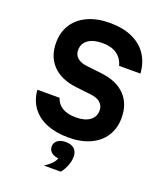

<svg xmlns="http://www.w3.org/2000/svg" viewBox="-187 -940 1124 1318"><g transform="rotate(20 375.0 -281.5)"><path d="M385.3 -128.8Q450.8 -128.8 487.3 -155.4Q523.7 -182.1 523.7 -229.3Q523.7 -263.5 499.4 -285.1Q475.2 -306.7 429.9 -311.7L316.1 -325Q204.8 -338.3 144.2 -400.8Q83.5 -463.2 83.5 -564.8Q83.5 -642.1 120.5 -699.4Q157.5 -756.7 225.8 -787.6Q294.1 -818.6 386.7 -818.6Q479.5 -818.6 548.2 -788.3Q616.8 -758 655.8 -700.7Q694.7 -643.4 700.4 -562.9H544.4Q530.7 -615.3 490.2 -643.3Q449.8 -671.2 386.7 -671.2Q318.5 -671.2 280.7 -644.1Q242.9 -616.9 242.9 -568.7Q242.9 -534.5 267.1 -512.9Q291.4 -491.3 336.6 -486.3L450.5 -473Q562.1 -460 622.6 -397.4Q683 -334.8 683 -233.2Q683 -156.9 646.7 -99.8Q610.4 -42.7 543 -12Q475.5 18.6 385.3 18.6Q293.4 18.6 225.1 -9.2Q156.8 -37 118 -90Q79.2 -142.9 73.5 -217.1H235.5Q249.2 -173.7 287.3 -151.2Q325.5 -128.8 385.3 -128.8ZM298.8 115Q298.8 87.4 320.9 70.4Q343 53.4 379.9 53.4Q416.9 53.4 439 70.4Q461.1 87.4 461.1 115Q461.1 142.6 439 159.6Q416.9 176.6 379.9 176.6Q343 176.6 320.9 159.6Q298.8 142.6 298.8 115ZM370.7 168.6 379.9 53.4Q420.9 53.4 443 73.4Q465.1 93.4 465.1 130Q465.1 161 451.9 195.3Q438.8 229.5 417.1 256.6H292.8Q326.5 236.2 348 212.2Q369.4 188.2 370.7 168.6Z"/></g></svg>

Font: Martian Mono VF sWd Rg
Style: Regular
Weight: 400
Width: 6
Monospace: yes
Designer: Roman Shamin
Foundry: Evil Martians
Version: Version 1.100